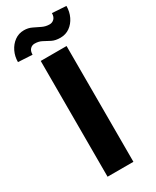

<svg xmlns="http://www.w3.org/2000/svg" viewBox="-267 -961 828 1021"><g transform="rotate(-30 147.5 -450.5)"><path d="M228 -710.9V0H69.3V-710.9ZM248 -901.4 334 -896Q334 -860.4 319.6 -830.6Q305.2 -800.8 280.3 -783Q255.4 -765.1 222.7 -765.1Q191.9 -765.1 171.1 -775.6Q150.4 -786.1 131.3 -796.6Q112.3 -807.1 86.9 -807.1Q70.8 -807.1 59.6 -795.7Q48.3 -784.2 48.3 -761.2L-38.6 -766.1Q-38.6 -800.8 -24.2 -830.6Q-9.8 -860.4 15.4 -878.7Q40.5 -897 72.8 -897Q98.6 -897 120.1 -886.7Q141.6 -876.5 162.8 -866Q184.1 -855.5 208 -855.5Q224.6 -855.5 236.3 -867.2Q248 -878.9 248 -901.4Z"/></g></svg>

Font: Vazirmatn RD ExtraBold
Style: Regular
Weight: 800
Designer: Saber Rastikerdar
Foundry: Saber Rastikerdar
Version: Version 32.102